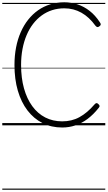

<svg xmlns="http://www.w3.org/2000/svg" viewBox="-20 -1100 944 1685"><path d="M526 19Q430 19 353 -20Q276 -59 221 -131Q166 -203 136.5 -304Q107 -405 107 -530Q107 -611 121 -683.5Q135 -756 162 -817.5Q189 -879 227.5 -927.5Q266 -976 314.5 -1010Q363 -1044 421 -1062Q479 -1080 544 -1080Q605 -1080 661 -1061.5Q717 -1043 766.5 -1004.5Q816 -966 856 -905Q865 -893 864 -884.5Q863 -876 852 -869Q842 -861 834 -862.5Q826 -864 817 -875Q763 -950 694.5 -988.5Q626 -1027 544 -1027Q488 -1027 438 -1011Q388 -995 346 -964.5Q304 -934 270.5 -890.5Q237 -847 213.5 -791.5Q190 -736 177.5 -670Q165 -604 165 -530Q165 -416 190.5 -324.5Q216 -233 263.5 -168Q311 -103 377.5 -69Q444 -35 526 -35Q567 -35 605 -44Q643 -53 677.5 -72Q712 -91 744.5 -118.5Q777 -146 808 -182Q818 -194 826 -195Q834 -196 843 -187Q853 -178 854 -170.5Q855 -163 846 -153Q799 -94 748 -56Q697 -18 641.5 0.5Q586 19 526 19ZM0 555H904V565H0ZM0 -20H904V0H0ZM0 -505H904V-500H0ZM0 -1075H904V-1065H0Z"/></svg>

Font: Playwrite AR Guides
Style: Regular
Weight: 400
Designer: Veronika Burian, José Scaglione
Foundry: TypeTogether
Version: Version 1.003